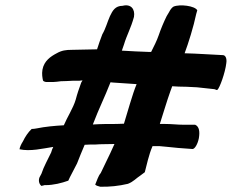

<svg xmlns="http://www.w3.org/2000/svg" viewBox="-20 -724 879 728"><path d="M54 -158C95 -149 143 -161 182 -167C179 -161 176 -154 174 -146C162 -120 146 -93 137 -65C135 -61 133 -57 130 -52C125 -40 128 -27 136 -20C135 -17 152 -24 152 -22C183 -22 214 -30 239 -39L245 -52C252 -65 261 -82 272 -104C281 -127 291 -152 301 -175C313 -176 327 -176 341 -176C366 -178 388 -177 414 -178C391 -126 378 -103 362 -68C352 -56 348 -40 341 -24C345 -20 352 -18 360 -16C395 -15 431 -19 465 -27C486 -35 496 -48 513 -59L529 -71C536 -97 544 -137 558 -169V-170H584C597 -169 604 -168 616 -167L656 -163L710 -159C719 -159 730 -179 734 -200C738 -224 736 -244 720 -251H676C652 -251 632 -254 606 -254H586C600 -297 612 -339 626 -378L633 -397C647 -396 665 -395 687 -395L727 -393L792 -386L796 -385L800 -383H804C813 -390 834 -449 838 -484C841 -502 835 -515 825 -515C779 -517 727 -521 680 -522C694 -559 714 -623 724 -671L728 -685C719 -702 662 -709 638 -699C631 -695 625 -686 621 -678L612 -663C601 -641 589 -612 582 -591C574 -568 564 -549 553 -527H547C512 -528 477 -530 442 -532L450 -555C461 -592 476 -616 488 -660C493 -690 476 -710 445 -702C417 -702 407 -684 397 -663C387 -641 381 -616 368 -594C361 -576 354 -556 348 -537C315 -537 284 -535 251 -535C231 -535 214 -533 195 -522C172 -510 147 -493 141 -460C138 -443 141 -428 143 -419C144 -416 149 -414 155 -413H181C191 -414 201 -414 211 -416C223 -416 240 -417 259 -418H282C287 -419 290 -419 293 -419C292 -417 290 -415 288 -411C280 -389 273 -369 267 -346C258 -315 234 -278 222 -249C187 -247 153 -244 118 -237C113 -236 106 -235 100 -235C87 -223 75 -205 67 -188C60 -177 55 -166 54 -158ZM332 -252C356 -315 376 -353 399 -412L409 -411L498 -405C482 -367 463 -296 450 -255C441 -255 431 -254 422 -254C392 -254 364 -254 332 -252Z"/></svg>

Font: Vapor
Style: Obl
Weight: 400
Foundry: Cannot Into Space Fonts
Version: Version 0.179